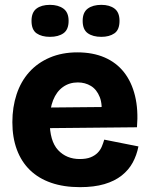

<svg xmlns="http://www.w3.org/2000/svg" viewBox="-20 -758 621 792"><path d="M310 14Q243 14 191 -4Q139 -22 103.5 -56.5Q68 -91 49.5 -141Q31 -191 31 -254Q31 -316 48.5 -369Q66 -422 100.5 -460.5Q135 -499 185.5 -520.5Q236 -542 299 -542Q363 -542 411.5 -521Q460 -500 491.5 -460Q523 -420 537 -362.5Q551 -305 545 -233L136 -229V-314L450 -317L397 -276Q404 -326 391.5 -357.5Q379 -389 355 -403.5Q331 -418 301 -418Q266 -418 239.5 -399Q213 -380 199 -344.5Q185 -309 185 -258Q185 -176 219.5 -139Q254 -102 309 -102Q336 -102 353.5 -109Q371 -116 382.5 -127.5Q394 -139 400 -153.5Q406 -168 410 -182L551 -154Q544 -118 527.5 -87.5Q511 -57 482 -34Q453 -11 410.5 1.5Q368 14 310 14ZM398 -606Q363 -606 342 -621Q321 -636 321 -672Q321 -707 342 -722.5Q363 -738 398 -738Q432 -738 452.5 -722.5Q473 -707 473 -672Q473 -635 452 -620.5Q431 -606 398 -606ZM186 -606Q152 -606 131 -620.5Q110 -635 110 -672Q110 -707 130.5 -722.5Q151 -738 186 -738Q220 -738 241.5 -722.5Q263 -707 263 -672Q263 -636 242 -621Q221 -606 186 -606Z"/></svg>

Font: Bricolage Grotesque 24pt ExtraBold
Style: Regular
Weight: 800
Designer: Mathieu Triay
Foundry: Atelier Triay
Version: Version 1.001;gftools[0.9.33.dev8+g029e19f]